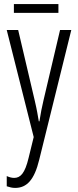

<svg xmlns="http://www.w3.org/2000/svg" viewBox="-20 -679 383 940"><path d="M266 -659H48V-616H266ZM13 -532 145 -8 120 94C102 170 80 192 49 192C37 192 24 188 13 183V233C28 238 40 241 54 241C111 241 148 202 172 103L329 -532H274L193 -188C185 -154 179 -124 173 -85H170C165 -113 162 -136 150 -187L69 -532Z"/></svg>

Font: Noto Sans Display Condensed Light
Style: Regular
Weight: 300
Width: 3
Designer: Monotype Design Team
Foundry: Monotype Imaging Inc.
Version: Version 1.900